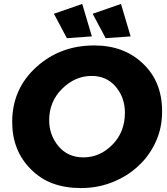

<svg xmlns="http://www.w3.org/2000/svg" viewBox="-20 -943 851 976"><path d="M392 13Q313 13 250 -9.8Q187 -32.5 137.5 -82Q42 -177 42 -323Q42 -490 163.5 -601Q285 -712 459 -712Q611 -712 707.5 -619Q804 -527.5 804 -377Q804 -297.5 776 -231.8Q748 -166 701 -116.8Q654 -67.5 595.5 -37Q501 13 392 13ZM404 -143Q488 -143 551.5 -207.5Q615 -272 615 -370Q615 -447 568.5 -502Q522 -557 446 -557Q362 -557 296 -492Q230 -427 230 -332Q230 -256 277.5 -199.5Q325 -143 404 -143ZM320 -749 254 -873 398 -923 447 -758ZM517 -749 451 -873 595 -923 644 -758Z"/></svg>

Font: Argentum Novus
Style: Bold Italic
Weight: 700
Designer: Julieta Ulanovsky (font) & Cristiano Sobral (main changes)
Foundry: Julieta Ulanovsky (font) & Cristiano Sobral (main changes)
Version: Version 3.00;November 27, 2020;FontCreator 13.0.0.2655 64-bi